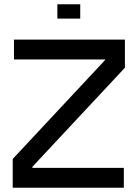

<svg xmlns="http://www.w3.org/2000/svg" viewBox="-20 -887 650 907"><path d="M133 -99V-94H565V0H40V-136L477 -604V-606H46V-700H570V-567ZM251 -867H359V-799H251Z"/></svg>

Font: Turret Road
Style: Bold
Weight: 700
Designer: Noponies
Foundry: Noponies
Version: Version 1.001; ttfautohint (v1.8)